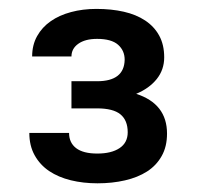

<svg xmlns="http://www.w3.org/2000/svg" viewBox="-20 -742 462 442"><path d="M204.5 -320Q171.5 -320 143 -327Q114.5 -334 93.2 -348.2Q72 -362.5 59.8 -384.5Q47.5 -406.5 47.5 -436H139Q139 -413.5 155.2 -401Q171.5 -388.5 204 -388.5Q236.5 -388.5 255.2 -401Q274 -413.5 274 -437.5Q274 -465 257.2 -478.8Q240.5 -492.5 203.5 -492.5H144.5V-555H203.5Q266 -555 267 -604.5Q267 -625.5 251.8 -639Q236.5 -652.5 203.5 -652.5Q176 -652.5 160.2 -641.2Q144.5 -630 144.5 -612H54Q54 -638.5 65.5 -659Q77 -679.5 96.8 -693.2Q116.5 -707 143.5 -714.2Q170.5 -721.5 202 -721.5Q236.5 -721.5 265 -715Q293.5 -708.5 314.2 -694.8Q335 -681 346.5 -660Q358 -639 358 -610Q358 -581.5 340.8 -560Q323.5 -538.5 293.5 -526Q364.5 -503 364.5 -434.5Q364.5 -404.5 352.2 -382.8Q340 -361 318.5 -347.2Q297 -333.5 267.8 -326.8Q238.5 -320 204.5 -320Z"/></svg>

Font: Roberto Sans Medium
Style: Regular
Weight: 500
Designer: Google (font) & Cristiano Sobral (main changes)
Version: Version 1.000;October 12, 2021;FontCreator 14.0.0.2814 64-bi